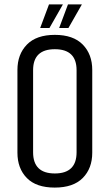

<svg xmlns="http://www.w3.org/2000/svg" viewBox="-20 -840 497 870"><path d="M327 -522Q327 -617 228.5 -617Q130 -617 130 -522V-150Q130 -54 228.5 -54Q327 -54 327 -150ZM59 -523Q59 -594 102 -638Q145 -682 228.5 -682Q312 -682 355 -638Q398 -594 398 -523V-148Q398 -77 355 -33.5Q312 10 228 10Q144 10 101.5 -33.5Q59 -77 59 -148ZM202 -820H265L204 -713H162ZM288 -820H351L290 -713H248Z"/></svg>

Font: Khand
Style: Regular
Weight: 400
Designer: Devanagari: Sanchit Sawaria, Jyotish Sonowal; Latin: Satya Rajpurohit
Foundry: Indian Type Foundry
Version: Version 1.101;PS 1.0;hotconv 1.0.78;makeotf.lib2.5.61930; tt